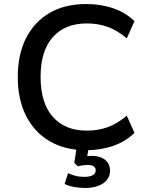

<svg xmlns="http://www.w3.org/2000/svg" viewBox="-20 -734 739 951"><path d="M407 10Q303 10 227 -34Q151 -78 109.5 -159.5Q68 -241 68 -353Q68 -465 109.5 -546Q151 -627 226.5 -670.5Q302 -714 407 -714Q480 -714 542 -692.5Q604 -671 646 -629L608 -544Q562 -583 514.5 -600.5Q467 -618 410 -618Q302 -618 241.5 -550Q181 -482 181 -353Q181 -224 241.5 -155.5Q302 -87 410 -87Q467 -87 514.5 -104.5Q562 -122 608 -161L646 -76Q604 -34 542 -12Q480 10 407 10ZM401 197Q374 197 346.5 192Q319 187 300 177L317 124Q335 132 354 137Q373 142 398 142Q424 142 439 134Q454 126 454 109Q454 96 443.5 89.5Q433 83 414 83Q404 83 392 84.5Q380 86 366 90L348 73L362 -20H422L409 59L381 47Q393 42 407.5 40Q422 38 435 38Q460 38 480.5 46Q501 54 513 70.5Q525 87 525 111Q525 139 509 158Q493 177 465.5 187Q438 197 401 197Z"/></svg>

Font: Nunito Sans 9pt SemiBold
Style: Regular
Weight: 600
Version: Version 3.101;gftools[0.9.27]